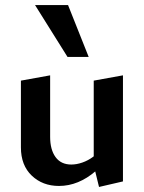

<svg xmlns="http://www.w3.org/2000/svg" viewBox="-20 -731 571 762"><path d="M214 7Q149 7 106 -34Q63 -75 63 -146V-411L179 -432V-188Q179 -137 200.5 -107.5Q222 -78 263 -78Q284 -78 307 -86Q330 -94 350 -109Q370 -124 382 -146L419 -121Q392 -80 359 -51.5Q326 -23 289.5 -8Q253 7 214 7ZM373 11 352 -75V-411L468 -432V-11ZM248 -505 119 -711H250L332 -505Z"/></svg>

Font: Ysabeau
Style: Bold
Weight: 700
Designer: Christian Thalmann (Catharsis Fonts)
Version: Version 2.000;gftools[0.9.27.dev2+g8671c4b]